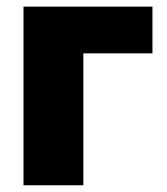

<svg xmlns="http://www.w3.org/2000/svg" viewBox="-20 -550 496 570"><path d="M432.6 -391.6H227.5V0H49.8V-530.3H432.6Z"/></svg>

Font: Pretendard Std Black
Style: Regular
Weight: 900
Designer: Base glyphs from Inter by Rasmus Andersson; Hangeul glyphs from Noto Sans CJK(Source Han Sans) by Jang Soo-young and Kan
Foundry: Kil Hyung-jin
Version: Version 1.309